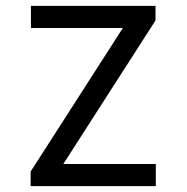

<svg xmlns="http://www.w3.org/2000/svg" viewBox="-20 -638 640 658"><path d="M85 0V-50L401 -542H86V-618H513V-568L197 -76H514V0Z"/></svg>

Font: Victor Mono Thin Medium
Style: Regular
Weight: 500
Monospace: yes
Version: Version 1.561;gftools[0.9.30]